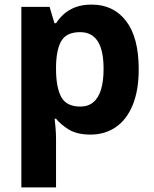

<svg xmlns="http://www.w3.org/2000/svg" viewBox="-20 -576 672 836"><path d="M379 -556Q474 -556 529 -484.5Q584 -413 584 -274Q584 -182 557.5 -118Q531 -54 483.5 -22Q436 10 375 10Q315 10 279.5 -12Q244 -34 224 -59H218Q220 -41 222 -17.5Q224 6 224 31V240H73V-546H196L217 -475H224Q239 -498 259.5 -516Q280 -534 309.5 -545Q339 -556 379 -556ZM329 -436Q271 -436 248.5 -400Q226 -364 224 -291V-275Q224 -196 246.5 -154Q269 -112 330 -112Q364 -112 386.5 -131Q409 -150 420 -186.5Q431 -223 431 -276Q431 -357 405.5 -396.5Q380 -436 329 -436Z"/></svg>

Font: Noto Sans Cherokee
Style: Regular
Weight: 400
Designer: Monotype Design Team
Foundry: Monotype Imaging Inc.
Version: Version 2.001